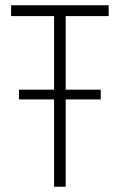

<svg xmlns="http://www.w3.org/2000/svg" viewBox="-20 -708 454 728"><path d="M52 -331V-368H362V-331ZM185 0V-647H22V-688H392V-647H229V0Z"/></svg>

Font: Saira Condensed ExtraLight
Style: Regular
Weight: 250
Width: 3
Designer: Hector Gatti with collaboration of the Omnibus-Type team
Foundry: Omnibus-Type
Version: Version 1.101